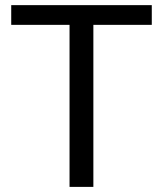

<svg xmlns="http://www.w3.org/2000/svg" viewBox="-20 -731 637 751"><path d="M573.7 -633.8H345.2V0H252V-633.8H23.9V-710.9H573.7Z"/></svg>

Font: Shabnam FD
Style: Regular
Weight: 400
Foundry: DejaVu fonts team - Redesigned by Saber Rastikerdar - Based on Vazir font
Version: Version 5.00;October 20, 2019;FontCreator 12.0.0.2547 64-bit